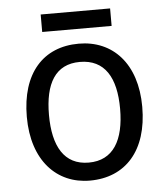

<svg xmlns="http://www.w3.org/2000/svg" viewBox="-51 -722 671 777"><g transform="rotate(-5 285.0 -333.5)"><path d="M425 -677H143V-606H425ZM520 -269C520 -446 423 -546 286 -546C141 -546 51 -446 51 -269C51 -91 149 10 283 10C428 10 520 -91 520 -269ZM141 -269C141 -396 184 -472 284 -472C385 -472 430 -396 430 -269C430 -142 385 -63 285 -63C185 -63 141 -142 141 -269Z"/></g></svg>

Font: Noto Sans Thai
Style: Regular
Weight: 400
Designer: Monotype Design Team
Foundry: Monotype Imaging Inc.
Version: Version 1.901